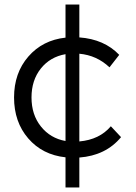

<svg xmlns="http://www.w3.org/2000/svg" viewBox="-20 -693 601 847"><path d="M269 -527V-673H330V-528Q440 -520 506 -451L463 -396Q407 -449 330 -456V-69Q419 -77 469 -136L514 -88Q447 -7 330 2V134H269V1Q167 -10 104.5 -82.5Q42 -155 42 -263Q42 -371 105 -443.5Q168 -516 269 -527ZM269 -71V-454Q201 -442 160 -390.5Q119 -339 119 -263Q119 -187 160.5 -135Q202 -83 269 -71Z"/></svg>

Font: Trueno
Style: Lt
Weight: 300
Designer: Julieta Ulanovsky
Foundry: Julieta Ulanovsky
Version: Version 3.001b